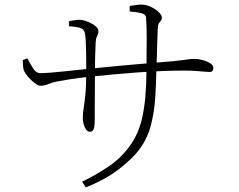

<svg xmlns="http://www.w3.org/2000/svg" viewBox="-20 -776 1040 835"><path d="M337 14Q393 -12 453 -52.5Q513 -93 553 -154Q581 -196 594 -246.5Q607 -297 612 -354Q617 -411 617 -470Q618 -557 618 -613.5Q618 -670 615 -700Q614 -714 594 -719Q574 -724 544 -726V-750Q557 -752 570 -754Q583 -756 594 -756Q611 -756 627 -750Q643 -744 656 -735Q669 -726 676.5 -716.5Q684 -707 684 -701Q684 -691 680 -686.5Q676 -682 671.5 -675.5Q667 -669 666 -651Q665 -628 664 -593.5Q663 -559 662 -525.5Q661 -492 660 -470Q659 -411 655 -349.5Q651 -288 636 -230.5Q621 -173 586 -126Q559 -89 500 -42.5Q441 4 353 39ZM371 -203Q361 -203 354 -213Q347 -223 343.5 -237Q340 -251 340 -262Q340 -282 343.5 -303.5Q347 -325 351 -361.5Q355 -398 355 -463Q355 -477 355 -501Q355 -525 354.5 -552.5Q354 -580 352.5 -603Q351 -626 348 -636Q344 -650 327 -655Q310 -660 280 -662V-684Q291 -686 303.5 -688Q316 -690 326 -690Q337 -690 351 -685.5Q365 -681 378 -674Q391 -667 399.5 -658.5Q408 -650 408 -642Q408 -632 405.5 -626.5Q403 -621 400 -614Q397 -607 396 -591Q396 -582 395 -563.5Q394 -545 393.5 -520Q393 -495 393 -465Q393 -422 392.5 -378.5Q392 -335 392 -302Q392 -269 392 -257Q392 -227 387.5 -215Q383 -203 371 -203ZM156 -403Q146 -403 131 -414.5Q116 -426 103 -441Q90 -456 85 -467Q81 -475 80 -490.5Q79 -506 79 -515L99 -522Q110 -501 123.5 -479.5Q137 -458 155 -458Q172 -458 199.5 -460Q227 -462 258.5 -465.5Q290 -469 319.5 -472Q349 -475 369 -477Q399 -480 434 -483.5Q469 -487 506.5 -490.5Q544 -494 580.5 -497Q617 -500 650 -503Q703 -507 734 -510Q765 -513 781.5 -515.5Q798 -518 807 -519Q816 -520 825 -520Q841 -520 860.5 -515Q880 -510 894 -501Q908 -492 908 -480Q908 -473 904.5 -468Q901 -463 890 -463Q881 -463 867 -464.5Q853 -466 831 -467.5Q809 -469 776 -469Q736 -469 685 -467Q634 -465 578.5 -461Q523 -457 469 -452Q415 -447 368 -442Q321 -437 286 -431.5Q251 -426 225 -421Q206 -417 189 -410Q172 -403 156 -403Z"/></svg>

Font: Noto Serif JP ExtraLight
Style: Regular
Weight: 200
Designer: Ryoko NISHIZUKA  (kana & ideographs); Frank Grießhammer (Latin, Greek & Cyrillic); Wenlong ZHANG  (bopomofo); Sandoll Co
Foundry: Adobe
Version: Version 2.002-H1;hotconv 1.1.0;makeotfexe 2.6.0